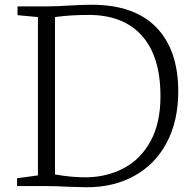

<svg xmlns="http://www.w3.org/2000/svg" viewBox="-20 -785 818 810"><path d="M140 -45V-713L54 -721V-758H175Q218 -758 280 -762Q295 -763 320.5 -764Q346 -765 366 -765Q547 -765 639.5 -669.5Q732 -574 732 -399Q732 -275 683.5 -183.5Q635 -92 547.5 -43.5Q460 5 347 5Q324 5 268 3Q222 0 176 0H52V-33ZM348 -37Q434 -39 504 -76.5Q574 -114 615.5 -190Q657 -266 657 -379Q657 -547 578.5 -634.5Q500 -722 355 -722Q275 -722 212 -713V-49Q286 -36 348 -37Z"/></svg>

Font: Martel UltraLight
Style: Regular
Weight: 250
Designer: Dan Reynolds
Foundry: Dan Reynolds
Version: Version 1.001; ttfautohint (v1.1) -l 5 -r 5 -G 72 -x 0 -D la